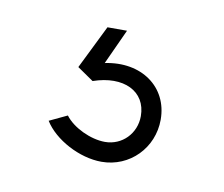

<svg xmlns="http://www.w3.org/2000/svg" viewBox="-39 -45 346 297"><g transform="rotate(10 134.0 103.5)"><path d="M135.7 206.5C180.2 206.5 214.8 170.9 214.8 126.5C214.8 75.2 170.4 43.5 114.3 55.2L139.6 0H108.9L75.2 68.4L100.6 85.9C147 69.8 183.6 87.4 183.6 126.5C183.6 153.8 162.6 175.3 135.7 175.3C113.3 175.3 85 162.1 72.3 145L44.4 158.2C61 185.1 101.1 206.5 135.7 206.5Z"/></g></svg>

Font: Now Light
Style: Regular
Weight: 300
Designer: Alfredo Marco Pradil
Foundry: Alfredo Marco Pradil
Version: Version 1.200;hotconv 1.0.109;makeotfexe 2.5.65596